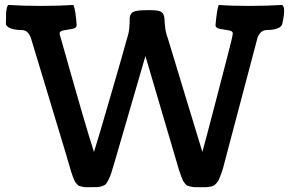

<svg xmlns="http://www.w3.org/2000/svg" viewBox="-20 -755 1179 780"><path d="M226.6 -601.6Q329.6 -234.9 361.8 -137.7Q374.5 -176.3 431.6 -373.3Q488.8 -570.3 495.6 -597.2Q503.4 -619.6 505.4 -642.6Q507.3 -665.5 506.8 -676.8Q506.3 -688 512 -697.8Q517.6 -707.5 534.4 -710.7Q551.3 -713.9 586.4 -713.9Q613.3 -713.9 626.5 -710.2Q639.6 -706.5 644 -696.5Q648.4 -686.5 648.4 -675.3Q648.4 -664.1 651.1 -642.3Q653.8 -620.6 661.6 -600.1Q670.9 -568.4 734.6 -359.6Q798.3 -150.9 802.2 -137.7Q813.5 -178.2 865 -376Q916.5 -573.7 918 -582Q918.5 -584 920.7 -593Q922.9 -602.1 924.3 -609.6Q925.8 -617.2 925.8 -619.6Q925.8 -629.4 908.2 -631.8Q890.6 -634.3 873 -637.7Q855.5 -641.1 855.5 -652.8Q861.3 -718.3 868.7 -734.9Q918 -731 989.3 -731Q1065.9 -731 1126 -734.9Q1134.3 -729.5 1134.3 -712.4Q1134.3 -690.9 1126.5 -656.7Q1122.6 -645 1106 -639.2Q1089.4 -633.3 1068.8 -633.3Q1050.3 -633.3 1041.3 -625.2Q1032.2 -617.2 1026.4 -602.5L898.4 -118.7Q891.6 -92.3 887.7 -77.6Q883.8 -63 877.9 -47.4Q872.1 -31.7 869.1 -24.9Q866.2 -18.1 859.1 -10.5Q852.1 -2.9 848.4 -1Q844.7 1 834 3.2Q823.2 5.4 816.2 5.4Q809.1 5.4 793 5.4Q778.3 5.4 771.2 5.4Q764.2 5.4 754.6 2.9Q745.1 0.5 741.7 -0.5Q738.3 -1.5 731.9 -9Q725.6 -16.6 723.4 -21Q721.2 -25.4 715.6 -40.3Q710 -55.2 707 -65.2Q704.1 -75.2 696.8 -99.6L570.8 -527.3L444.8 -94.2Q436.5 -66.4 432.1 -52.2Q427.7 -38.1 420.9 -24.9Q414.1 -11.7 409.9 -7.1Q405.8 -2.4 394.8 1.2Q383.8 4.9 375.5 5.1Q367.2 5.4 347.7 5.4Q334.5 5.4 327.6 5.4Q320.8 5.4 312.5 3.2Q304.2 1 300.5 -0.2Q296.9 -1.5 291.3 -8.3Q285.6 -15.1 283.4 -19.3Q281.2 -23.4 276.1 -36.9Q271 -50.3 268.3 -59.6Q265.6 -68.8 259.3 -90.8Q257.3 -95.7 254.6 -106.2Q252 -116.7 250.5 -121.1L105 -602.5Q98.6 -617.7 89.8 -625.5Q81.1 -633.3 62.5 -633.3Q42 -633.3 24.9 -639.2Q7.8 -645 3.9 -656.7Q4.4 -663.1 4.4 -678.5Q4.4 -693.8 4.9 -703.1Q5.4 -712.4 7.6 -722.2Q9.8 -731.9 14.2 -734.9Q71.8 -731 147 -731Q222.2 -731 278.3 -734.9Q287.1 -715.3 291.5 -652.8Q291.5 -641.1 274.2 -637.7Q256.8 -634.3 239.5 -631.8Q222.2 -629.4 222.2 -619.6Q222.2 -612.8 226.6 -601.6Z"/></svg>

Font: Coustard
Style: Regular
Weight: 400
Foundry: vernon adams
Version: Version 1.000